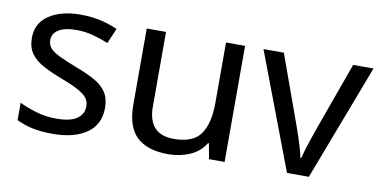

<svg xmlns="http://www.w3.org/2000/svg" viewBox="-59 -704 1724 873"><g transform="rotate(10 802.5 -268.0)"><path d="M434 -148Q434 -70 376 -30Q318 10 220 10Q164 10 123.5 1Q83 -8 52 -24V-104Q84 -88 129.5 -74.5Q175 -61 222 -61Q289 -61 319 -82.5Q349 -104 349 -140Q349 -160 338 -176Q327 -192 298.5 -208Q270 -224 217 -244Q165 -264 128 -284Q91 -304 71 -332Q51 -360 51 -404Q51 -472 106.5 -509Q162 -546 252 -546Q301 -546 343.5 -536.5Q386 -527 423 -510L393 -440Q359 -454 322 -464Q285 -474 246 -474Q192 -474 163.5 -456.5Q135 -439 135 -409Q135 -387 148 -371.5Q161 -356 191.5 -341.5Q222 -327 273 -307Q324 -288 360 -268Q396 -248 415 -219.5Q434 -191 434 -148Z M1012 -536V0H940L927 -71H923Q897 -29 851 -9.5Q805 10 753 10Q656 10 607 -36.5Q558 -83 558 -185V-536H647V-191Q647 -63 766 -63Q855 -63 889.5 -113Q924 -163 924 -257V-536Z M1300 0 1097 -536H1191L1305 -220Q1313 -198 1322 -171Q1331 -144 1338 -119.5Q1345 -95 1348 -78H1352Q1356 -95 1363.5 -120Q1371 -145 1380.5 -172Q1390 -199 1397 -220L1511 -536H1605L1401 0Z"/></g></svg>

Font: Noto Sans Rejang
Style: Regular
Weight: 400
Designer: Monotype Design Team
Foundry: Monotype Imaging Inc.
Version: Version 2.001; ttfautohint (v1.8.4.7-5d5b)